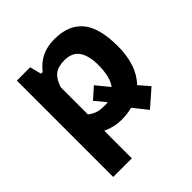

<svg xmlns="http://www.w3.org/2000/svg" viewBox="-198 -680 1020 1020"><g transform="rotate(-45 311.5 -170.5)"><path d="M72 -525H172L189 -460H201Q232 -500 273 -520Q314 -540 369 -540Q475 -540 528 -476.5Q581 -413 581 -275Q581 -133 507 -56L557 2L462 85L399 6Q381 11 361.5 13.5Q342 16 321 16Q287 16 262 9.5Q237 3 212 -8V199H72ZM212 -131Q229 -117 250 -109Q271 -101 303 -101Q311 -101 318 -101Q325 -101 332 -103L282 -163L344 -218L404 -145Q437 -188 437 -279Q437 -346 411.5 -384.5Q386 -423 326 -423Q278 -423 252 -401.5Q226 -380 212 -335Z"/></g></svg>

Font: PT Sans Caption
Style: Bold
Weight: 700
Designer: A.Korolkova, O.Umpeleva, V.Yefimov
Foundry: ParaType Ltd
Version: Version 2.003W OFL